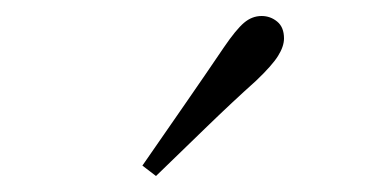

<svg xmlns="http://www.w3.org/2000/svg" viewBox="-20 -823 470 240"><path d="M158 -616Q185 -655 211 -692.5Q237 -730 260 -764Q275 -786 285 -794.5Q295 -803 307 -803Q318 -803 326.5 -796Q335 -789 335 -775Q335 -765 327.5 -753Q320 -741 300 -722Q271 -696 239.5 -665.5Q208 -635 175 -603Z"/></svg>

Font: Noto Serif SC ExtraLight ExtraLight
Style: Regular
Weight: 250
Version: Version 2.002-H1;hotconv 1.1.0;makeotfexe 2.6.0